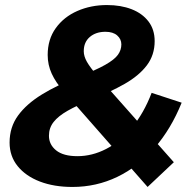

<svg xmlns="http://www.w3.org/2000/svg" viewBox="-20 -729 768 761"><path d="M267 12Q194 12 138 -9.5Q82 -31 50 -70.5Q18 -110 18 -164Q18 -225 51.5 -271Q85 -317 146 -354.5Q207 -392 290 -424Q360 -451 397 -472Q434 -493 447.5 -512Q461 -531 461 -553Q461 -574 444.5 -588.5Q428 -603 398 -603Q360 -603 336 -582.5Q312 -562 312 -526Q312 -506 324.5 -484Q337 -462 366 -428L669 -86L565 12L233 -366Q201 -402 185 -437Q169 -472 169 -511Q169 -573 201 -617.5Q233 -662 286.5 -685.5Q340 -709 404 -709Q459 -709 501.5 -692.5Q544 -676 568.5 -644Q593 -612 593 -566Q593 -511 562 -470Q531 -429 474 -396.5Q417 -364 339 -333Q285 -311 248 -290Q211 -269 192.5 -245.5Q174 -222 174 -191Q174 -156 202.5 -133Q231 -110 287 -110Q345 -110 400.5 -138.5Q456 -167 503 -223.5Q550 -280 581 -361L700 -322Q658 -218 593 -143Q528 -68 445 -28Q362 12 267 12Z"/></svg>

Font: Montserrat Thin
Style: Bold Italic
Weight: 700
Italic angle: -11.3°
Version: Version 9.000